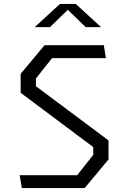

<svg xmlns="http://www.w3.org/2000/svg" viewBox="-20 -961 660 981"><path d="M91.5 0H412.5L534.5 -146.5V-243.5L163.5 -520.5V-560L246 -664H521L510.5 -730H207.5L85.5 -583.5V-487L456.5 -209.5V-170L374.5 -66H80.5ZM157.5 -822.5H235.5L326.5 -911L417.5 -822.5H496L367 -941H286.5Z"/></svg>

Font: Monaspace Krypton Light
Style: Regular
Weight: 300
Designer: Riley Cran & the Lettermatic Team
Foundry: Lettermatic
Version: Version 1.101 (Monaspace Krypton)